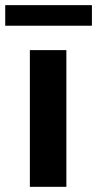

<svg xmlns="http://www.w3.org/2000/svg" viewBox="-50 -722 375 742"><path d="M206.5 -528.3V0H65.4V-528.3ZM305.2 -702.1V-622.6H-29.8V-702.1Z"/></svg>

Font: Vazirmatn RD UI
Style: Bold
Weight: 700
Designer: Saber Rastikerdar
Foundry: Saber Rastikerdar
Version: Version 33.003